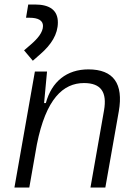

<svg xmlns="http://www.w3.org/2000/svg" viewBox="-20 -837 626 857"><path d="M44.4 0H110.8L144.5 -191.9C185.1 -396.5 262.2 -466.3 355 -466.3C431.2 -466.3 458.5 -425.3 444.3 -344.2L383.8 0H450.2L510.3 -340.3C531.7 -463.4 486.8 -527.3 374.5 -527.3C277.8 -527.3 210.4 -472.7 184.6 -377H176.8L189.9 -517.6H135.7ZM126.5 -565.9 161.6 -596.7C208.5 -637.7 238.3 -683.6 238.3 -736.8C238.3 -790 203.6 -816.9 136.2 -816.9H106L96.2 -757.8H111.3C151.4 -757.8 171.9 -745.1 171.9 -721.2C171.9 -692.4 147.5 -664.1 118.2 -638.7L87.4 -612.3Z"/></svg>

Font: Cascadia Code NF Light
Style: Italic
Weight: 300
Italic angle: -10°
Monospace: yes
Designer: Aaron Bell
Foundry: Saja Typeworks
Version: Version 2404.023